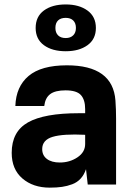

<svg xmlns="http://www.w3.org/2000/svg" viewBox="-20 -839 603 873"><path d="M284.2 -542Q493.2 -542 504.9 -381.8Q507.8 -341.3 507.8 -299.8V0H378.9L371.1 -69.8Q362.3 -43.9 346.7 -26.9Q331.1 -9.8 308.3 -1.2Q285.6 7.3 262 10.7Q238.3 14.2 206.1 14.2Q130.4 14.2 81.8 -27.6Q33.2 -69.3 33.2 -144Q33.2 -240.7 107.2 -282.5Q181.2 -324.2 337.9 -324.2H367.2V-342.8Q367.2 -385.3 347.9 -406.7Q328.6 -428.2 277.8 -428.2Q231 -428.2 208.3 -411.1Q185.5 -394 181.2 -356.9H49.8Q52.7 -445.3 110.1 -493.7Q167.5 -542 284.2 -542ZM142.1 -711.9Q142.1 -763.7 179.7 -791.3Q217.3 -818.8 278.8 -818.8Q339.8 -818.8 377.9 -791Q416 -763.2 416 -711.9Q416 -661.1 377.9 -633.5Q339.8 -606 278.8 -606Q217.3 -606 179.7 -633.5Q142.1 -661.1 142.1 -711.9ZM171.9 -161.1Q171.9 -132.3 193.4 -116.2Q214.8 -100.1 252 -100.1Q296.9 -100.1 332 -123.5Q367.2 -147 367.2 -184.1V-226.1Q267.1 -231 219.5 -216.8Q171.9 -202.6 171.9 -161.1ZM231.9 -711.9Q231.9 -690.4 244.1 -678.2Q256.3 -666 278.8 -666Q300.3 -666 312.7 -678.2Q325.2 -690.4 325.2 -711.9Q325.2 -733.9 313 -745.8Q300.8 -757.8 278.8 -757.8Q256.3 -757.8 244.1 -746.1Q231.9 -734.4 231.9 -711.9Z"/></svg>

Font: Nacelle Bold
Style: Regular
Weight: 700
Designer: Sora Sagano
Foundry: Sora Sagano
Version: Version 1.000;FEAKit 1.0